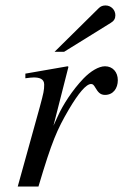

<svg xmlns="http://www.w3.org/2000/svg" viewBox="-20 -684 452 704"><path d="M180 -494H215L386 -600C398 -607 403 -616 403 -628C403 -648 387 -664 367 -664C357 -664 349 -661 342 -654ZM176 -223 231 -439 228 -441 73 -414V-397C88 -399 96 -400 104 -400C124 -400 142 -395 142 -374C142 -353 140 -344 126 -292L45 0H121C171 -168 189 -208 232 -282C268 -343 296 -376 314 -376C321 -376 324 -372 330 -362C339 -347 347 -336 365 -336C395 -336 412 -360 412 -390C412 -420 393 -441 365 -441C342 -441 312 -423 286 -396C245 -353 211 -300 192 -258Z"/></svg>

Font: STIXGeneral
Style: Italic
Weight: 400
Italic angle: -16.33°
Designer: MicroPress Inc., with final additions and corrections provided by Coen Hoffman, Elsevier (retired)
Version: Version 1.1.0